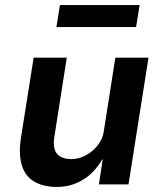

<svg xmlns="http://www.w3.org/2000/svg" viewBox="-20 -729 644 759"><path d="M206 10Q150 10 114 -12Q78 -34 65.5 -78.5Q53 -123 63 -185L113 -501H244L196 -195Q190 -164 195 -142.5Q200 -121 217.5 -110.5Q235 -100 262 -100Q292 -100 319.5 -115Q347 -130 366.5 -155Q386 -180 390 -208L436 -501H567L488 0H371L386 -99H384Q353 -45 306.5 -17.5Q260 10 206 10ZM203 -622 217 -709H532L518 -622Z"/></svg>

Font: Nunito Sans 7pt SemiCondensed
Style: Bold Italic
Weight: 700
Width: 4
Italic angle: -9°
Designer: Vernon Adams
Foundry: Vernon Adams
Version: Version 3.101;gftools[0.9.27]